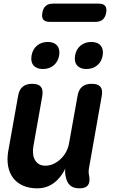

<svg xmlns="http://www.w3.org/2000/svg" viewBox="-20 -1017 640 1047"><path d="M412.9 10Q380.1 10 362.1 -6.3Q344.2 -22.5 338.2 -54.6Q335.6 -65.1 335.1 -76.4Q334.6 -87.7 336.6 -98.2Q311.5 -46.7 272.5 -18.4Q233.5 10 183.4 10Q137.8 10 104.3 -5.3Q70.9 -20.5 50.9 -47.6Q30.9 -74.7 24.2 -111.1Q17.6 -147.5 24.6 -190.5L78.7 -494Q84.1 -527.5 103.4 -543.7Q122.7 -560 156.2 -560Q189.7 -560 202.9 -543.7Q216.1 -527.5 210.7 -494L162 -219.3Q158.7 -199.6 160.2 -180.7Q161.6 -161.7 169.3 -146.9Q177 -132 191.2 -122.8Q205.3 -113.5 228.1 -113.5Q252.3 -113.5 273.9 -124.3Q295.6 -135 312.8 -151.9Q330 -168.7 341.2 -190.4Q352.4 -212.1 356.4 -234.7L402.9 -494Q408.3 -527.5 427.6 -543.7Q446.9 -560 480.4 -560Q513.9 -560 527.5 -543.7Q541 -527.5 534.9 -494L465.1 -99.2Q462.8 -87.7 463.5 -76.9Q464.1 -66.1 466.7 -54.6Q471.7 -21.8 458.7 -5.9Q445.7 10 412.9 10ZM451.4 -640.6Q416.9 -640.6 400.2 -660.4Q383.5 -680.3 389.5 -714.1Q395.3 -748.3 419.3 -768.3Q443.2 -788.2 477.8 -788.2Q512.4 -788.2 529 -768.3Q545.6 -748.3 539.9 -714.1Q533.9 -680.2 509.9 -660.4Q485.9 -640.6 451.4 -640.6ZM214 -640.6Q179.5 -640.6 162.8 -660.4Q146.1 -680.3 152.1 -714.1Q157.9 -748.3 181.9 -768.3Q205.8 -788.2 240.4 -788.2Q275 -788.2 291.6 -768.3Q308.2 -748.3 302.5 -714.1Q296.5 -680.2 272.5 -660.4Q248.5 -640.6 214 -640.6ZM251.5 -897.7Q226.2 -897.7 216.2 -910Q206.3 -922.3 211 -947.6Q215.4 -972.9 229.7 -985.1Q244.1 -997.2 269.4 -997.2H517.9Q543.2 -997.2 553.3 -985.1Q563.4 -972.9 559 -947.6Q554.3 -922.3 539.8 -910Q525.3 -897.7 500 -897.7Z"/></svg>

Font: Maple Mono
Style: Italic
Weight: 400
Italic angle: -10°
Monospace: yes
Designer: subframe7536
Version: Version 7.300